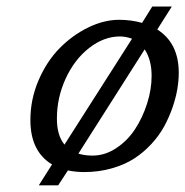

<svg xmlns="http://www.w3.org/2000/svg" viewBox="-20 -510 560 580"><path d="M520 -290Q520 -266.6 515.6 -240.5Q511.2 -214.4 501 -184.8Q490.7 -155.3 475.8 -127.9Q460.9 -100.6 437.5 -75.2Q414.1 -49.8 385.5 -31.2Q356.9 -12.7 317.9 -1.5Q278.8 9.8 233.9 9.8Q210.4 9.8 185.1 4.9L155.8 49.8H97.2L137.2 -13.2Q71.8 -52.7 71.8 -147Q71.8 -210 96.4 -267.3Q121.1 -324.7 159.7 -364Q198.2 -403.3 246.1 -426.8Q293.9 -450.2 339.8 -450.2Q376 -450.2 409.2 -440.9L439.9 -490.2H499L455.1 -420.9Q520 -379.9 520 -290ZM259.8 -40Q296.9 -40 330.8 -62.3Q364.7 -84.5 387.7 -119.4Q410.6 -154.3 424.3 -197Q438 -239.7 438 -280.8Q438 -329.1 417 -360.8L216.8 -45.9Q235.4 -40 259.8 -40ZM174.8 -73.2 378.9 -393.1Q359.4 -399.9 342.8 -399.9Q293.9 -399.9 249.5 -365.2Q205.1 -330.6 178.5 -272.9Q151.9 -215.3 151.9 -151.9Q151.9 -100.6 174.8 -73.2Z"/></svg>

Font: Pfennig
Style: Italic
Weight: 500
Italic angle: -13°
Version: Version 20120410 ; ttfautohint (v0.8)